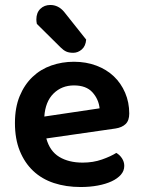

<svg xmlns="http://www.w3.org/2000/svg" viewBox="-20 -736 574 771"><path d="M166 -180Q180 -129 218 -106Q256 -83 312 -83Q354 -83 389.5 -95.5Q425 -108 447 -122Q461 -114 470 -100Q479 -86 479 -70Q479 -50 465.5 -34.5Q452 -19 428.5 -8Q405 3 373 9Q341 15 304 15Q245 15 196.5 -1Q148 -17 113.5 -49.5Q79 -82 59.5 -130Q40 -178 40 -242Q40 -304 59 -350Q78 -396 110.5 -427Q143 -458 186 -473Q229 -488 277 -488Q326 -488 367 -472.5Q408 -457 437 -429.5Q466 -402 482.5 -363.5Q499 -325 499 -280Q499 -252 484.5 -238Q470 -224 444 -220ZM277 -393Q228 -393 195 -360.5Q162 -328 158 -268L380 -301Q376 -338 351 -365.5Q326 -393 277 -393ZM128 -640Q126 -650 126 -658Q126 -685 142 -700.5Q158 -716 182 -716Q214 -716 237 -689L326 -577Q324 -551 308.5 -537.5Q293 -524 274 -524Q257 -524 246 -529Q235 -534 224 -545Z"/></svg>

Font: Baloo Chettan 2 SemiBold
Style: Regular
Weight: 600
Designer: Maithili Shingre, Unnati Kotecha and Ek Type
Foundry: Ek Type
Version: Version 1.640;hotconv 1.0.111;makeotfexe 2.5.65597; ttfautoh